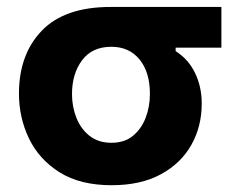

<svg xmlns="http://www.w3.org/2000/svg" viewBox="-20 -519 683 552"><path d="M301 13.5Q210.5 13.5 151.5 -23.5Q92.5 -60.5 63.5 -120.5Q34.5 -180.5 34.5 -250Q34.5 -362.5 100.2 -430.8Q166 -499 297.5 -499H616.5V-382H485V-372Q522.5 -348 541.2 -308.2Q560 -268.5 560 -221.5Q560 -155.5 530 -102.2Q500 -49 442.2 -17.8Q384.5 13.5 301 13.5ZM300.5 -108.5Q338 -108.5 362.2 -128.5Q386.5 -148.5 398.8 -180.5Q411 -212.5 411 -249Q411 -311.5 381.2 -348Q351.5 -384.5 300 -384.5Q245 -384.5 216 -345.8Q187 -307 187 -248.5Q187 -212 199.8 -180Q212.5 -148 237.8 -128.2Q263 -108.5 300.5 -108.5Z"/></svg>

Font: Commissioner
Style: Bold
Weight: 700
Designer: Kostas Bartsokas
Foundry: Kostas Bartsokas
Version: Version 1.000; ttfautohint (v1.8.3)